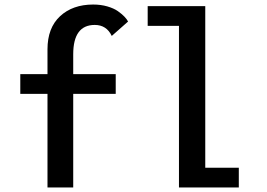

<svg xmlns="http://www.w3.org/2000/svg" viewBox="-20 -827 1180 847"><path d="M69.5 -500H189.5V-609.5Q189.5 -704 245 -755.5Q300.5 -807 391 -807Q424.5 -807 453.2 -798.8Q482 -790.5 500 -777.8Q518 -765 529 -753.5Q540 -742 545 -732L473 -668.5Q450 -717 398 -717Q303 -717 303 -587.5V-500H490.5V-413H303V0H189.5V-413H69.5Z M885.5 -87H1033.5V0H769.5V-713H631.5V-800H885.5Z"/></svg>

Font: League Mono Narrow Medium
Style: Regular
Weight: 500
Width: 3
Designer: Tyler Finck
Foundry: The League of Moveable Type / Tyler Finck
Version: Version 2.210